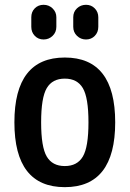

<svg xmlns="http://www.w3.org/2000/svg" viewBox="-20 -770 540 800"><path d="M325.2 -402.8Q301.8 -442.4 250 -442.4Q198.2 -442.4 174.8 -402.8Q151.4 -363.3 151.4 -260.3Q151.4 -157.2 174.8 -117.7Q198.2 -78.1 250 -78.1Q301.8 -78.1 325.2 -117.7Q348.6 -157.2 348.6 -260.3Q348.6 -363.3 325.2 -402.8ZM460 -260.3Q460 9.8 250 9.8Q40 9.8 40 -260.3Q40 -530.3 250 -530.3Q460 -530.3 460 -260.3ZM389.6 -698.2V-658.2Q389.6 -635.7 375 -620.6Q360.4 -605.5 338.4 -605.5Q316.4 -605.5 300.8 -620.6Q285.2 -635.7 285.2 -658.2V-698.2Q285.2 -720.7 300.8 -735.4Q316.4 -750 338.4 -750Q360.4 -750 375 -734.9Q389.6 -719.7 389.6 -698.2ZM110.4 -698.2Q110.4 -720.7 125 -735.4Q139.6 -750 161.6 -750Q183.6 -750 199.2 -734.9Q214.8 -719.7 214.8 -698.2V-658.2Q214.8 -635.7 199.2 -620.6Q183.6 -605.5 161.6 -605.5Q139.6 -605.5 125 -620.6Q110.4 -635.7 110.4 -658.2Z"/></svg>

Font: Rounded-X Mgen+ 2m medium
Style: Regular
Weight: 500
Designer: [Source Han Sans]
Ryoko NISHIZUKA  (kana & ideographs); Paul D. Hunt (Latin, Greek & Cyrillic); Wenlong ZHANG  (bopomofo
Version: Version 1.059.20150602